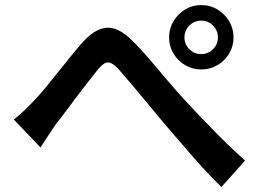

<svg xmlns="http://www.w3.org/2000/svg" viewBox="-20 -748 1040 763"><path d="M35 -273Q56 -290 75 -307.5Q94 -325 115 -348Q134 -367 156.5 -394.5Q179 -422 204.5 -453.5Q230 -485 255.5 -517Q281 -549 304 -575Q354 -633 401.5 -637.5Q449 -642 503 -589Q536 -557 572 -515Q608 -473 643 -431.5Q678 -390 708 -357Q732 -331 760 -301.5Q788 -272 819.5 -239.5Q851 -207 885 -174Q919 -141 954 -110L860 -5Q824 -39 785 -82Q746 -125 708.5 -169Q671 -213 638 -251Q607 -288 573 -329Q539 -370 507.5 -407.5Q476 -445 453 -471Q434 -492 420 -497.5Q406 -503 393.5 -495Q381 -487 366 -468Q350 -448 329 -421Q308 -394 285.5 -364.5Q263 -335 242 -306.5Q221 -278 203 -256Q187 -233 170.5 -207.5Q154 -182 141 -162ZM713 -599Q713 -572 732.5 -552.5Q752 -533 780 -533Q807 -533 826.5 -552.5Q846 -572 846 -599Q846 -627 826.5 -646.5Q807 -666 780 -666Q752 -666 732.5 -646.5Q713 -627 713 -599ZM652 -599Q652 -635 669.5 -664Q687 -693 716 -710.5Q745 -728 780 -728Q815 -728 844 -710.5Q873 -693 890.5 -664Q908 -635 908 -599Q908 -564 890.5 -535Q873 -506 844 -489Q815 -472 780 -472Q745 -472 716 -489Q687 -506 669.5 -535Q652 -564 652 -599Z"/></svg>

Font: Noto Sans HK SemiBold
Style: Regular
Weight: 600
Version: Version 2.004-H2;hotconv 1.0.118;makeotfexe 2.5.65603